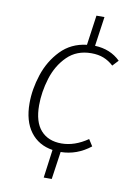

<svg xmlns="http://www.w3.org/2000/svg" viewBox="-92 -736 648 943"><g transform="rotate(10 232.5 -265.0)"><path d="M110 -197Q110 -114 147 -72.5Q184 -31 250 -31Q316 -31 381 -76L402 -43Q335 10 254 11L234 149H194L213 8Q142 -3 102 -56.5Q62 -110 62 -199Q62 -269 86 -342Q110 -415 161 -468Q212 -521 290 -530L311 -679H351L330 -532Q407 -529 457 -480L430 -451Q407 -472 380.5 -482.5Q354 -493 319 -493Q246 -493 199 -446.5Q152 -400 131 -331.5Q110 -263 110 -197Z"/></g></svg>

Font: Fira Sans ExtraLight
Style: Italic
Weight: 275
Italic angle: -8°
Designer: Carrois Corporate & Edenspiekermann AG
Foundry: Carrois Corporate GbR & Edenspiekermann AG
Version: Version 4.203